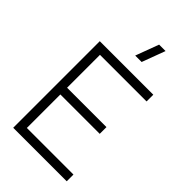

<svg xmlns="http://www.w3.org/2000/svg" viewBox="-282 -1041 1129 1129"><g transform="rotate(45 282.5 -476.0)"><path d="M515 -56H127.5V-334.5H455V-390.5H127.5V-664H515V-720H70V0H515ZM277 -807.5H330.5L384.5 -952.5H331Z"/></g></svg>

Font: Eudonet Light
Style: Regular
Weight: 300
Designer: Mikhail Sharanda
Foundry: Mikhail Sharanda
Version: Version 4.503;Glyphs 3.1.2 (3151)